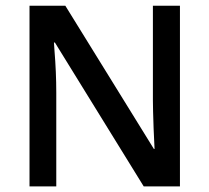

<svg xmlns="http://www.w3.org/2000/svg" viewBox="-20 -663 745 683"><path d="M620.1 -642.6V0H491.2L175.3 -511.7H171.9L173.8 -483.4Q180.2 -405.3 180.2 -334V0H85V-642.6H212.4L527.3 -133.3H529.8L526.4 -206.5Q523.9 -277.3 523.9 -305.7V-642.6Z"/></svg>

Font: Khula Semibold
Style: Regular
Weight: 600
Designer: Erin McLaughlin, Steve Matteson
Version: Version 1.000;PS 1.0;hotconv 1.0.72;makeotf.lib2.5.5900